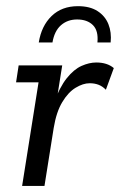

<svg xmlns="http://www.w3.org/2000/svg" viewBox="-20 -612 395 632"><path d="M52.8 0 106.9 -341H32.9L41.4 -396.7H184.8L163.7 -264.1L155.9 -270.2Q176.4 -325.4 199.8 -354.6Q223.3 -383.9 248.5 -395.1Q273.7 -406.3 296.9 -406.3Q332.9 -406.3 354.6 -387.9L328.5 -316.6Q317.1 -328.2 304.1 -333.1Q291.1 -338 275.1 -338Q253.4 -338 229 -323.2Q204.6 -308.5 185.1 -276.1Q165.5 -243.8 156.8 -191L126.4 0ZM107.6 -472.2Q116.3 -526.7 149.8 -559.2Q183.3 -591.7 236.7 -591.7Q275.9 -591.7 300.9 -575.6Q325.9 -559.6 336.8 -532.6Q347.6 -505.6 344.2 -472.2H300.7Q304.4 -510.9 285.8 -529.4Q267.1 -547.9 233.9 -547.9Q202.1 -547.9 180.5 -528.8Q159 -509.7 152.7 -472.2Z"/></svg>

Font: Rokkitt SemiBold
Style: Italic
Weight: 600
Italic angle: -9°
Designer: Vernon Adams
Foundry: Vernon Adams
Version: Version 3.103